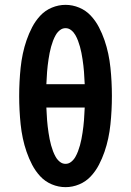

<svg xmlns="http://www.w3.org/2000/svg" viewBox="-20 -763 540 791"><path d="M250 8Q221 8 193.5 -3.5Q166 -15 146 -36.5Q126 -58 112.5 -84Q99 -110 89.5 -137.5Q80 -165 74 -193.5Q68 -222 65 -251Q62 -280 60.5 -309Q59 -338 59 -367Q59 -397 60.5 -426Q62 -455 65 -484Q68 -513 74 -541.5Q80 -570 89.5 -597.5Q99 -625 112.5 -651Q126 -677 146 -698.5Q166 -720 193.5 -731.5Q221 -743 250 -743Q279 -743 306.5 -731.5Q334 -720 354 -698.5Q374 -677 387.5 -651Q401 -625 410.5 -597.5Q420 -570 426 -541.5Q432 -513 435 -484Q438 -455 439.5 -426Q441 -397 441 -368Q441 -338 439.5 -309Q438 -280 435 -251Q432 -222 426 -193.5Q420 -165 410.5 -137.5Q401 -110 387.5 -84Q374 -58 354 -36.5Q334 -15 306.5 -3.5Q279 8 250 8ZM329 -416Q328 -429 327.5 -442Q327 -455 326 -467.5Q325 -480 323.5 -493Q322 -506 320 -519Q318 -532 315.5 -545Q313 -558 309.5 -570.5Q306 -583 301.5 -595Q297 -607 290.5 -618.5Q284 -630 273.5 -638.5Q263 -647 250 -647Q237 -647 226.5 -638.5Q216 -630 209.5 -618.5Q203 -607 198.5 -595Q194 -583 190.5 -570.5Q187 -558 184.5 -545Q182 -532 180 -519Q178 -506 176.5 -493Q175 -480 174 -467.5Q173 -455 172.5 -442Q172 -429 171 -416ZM250 -88Q263 -88 273.5 -96.5Q284 -105 290.5 -116.5Q297 -128 301.5 -140Q306 -152 309.5 -164.5Q313 -177 315.5 -190Q318 -203 320 -216Q322 -229 323.5 -242Q325 -255 326 -267.5Q327 -280 327.5 -293Q328 -306 329 -320H171Q172 -306 172.5 -293Q173 -280 174 -267.5Q175 -255 176.5 -242Q178 -229 180 -216Q182 -203 184.5 -190Q187 -177 190.5 -164.5Q194 -152 198.5 -140Q203 -128 209.5 -116.5Q216 -105 226.5 -96.5Q237 -88 250 -88Z"/></svg>

Font: Iosevka Term Curly
Style: Bold
Weight: 700
Designer: Belleve Invis
Foundry: Belleve Invis
Version: Version 32.3.0